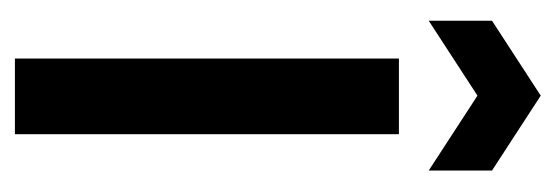

<svg xmlns="http://www.w3.org/2000/svg" viewBox="-270 -494 763 264"><g transform="rotate(90 112.0 -361.5)"><path d="M60 0V-528H164V0ZM8 -569V-656L111 -723L214 -656V-569L111 -636Z"/></g></svg>

Font: Bricolage Grotesque 10pt Condensed Medium
Style: Regular
Weight: 500
Width: 3
Designer: Mathieu Triay
Foundry: Atelier Triay
Version: Version 1.000; ttfautohint (v1.8.4.7-5d5b);gftools[0.9.32]